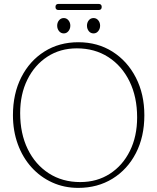

<svg xmlns="http://www.w3.org/2000/svg" viewBox="-20 -922 784 957"><path d="M370.5 -711.5Q466.5 -711.5 540.8 -664.5Q615 -617.5 657.2 -535.2Q699.5 -453 699.5 -347.5Q699.5 -240.5 657.5 -159Q615.5 -77.5 541 -31.5Q466.5 14.5 370 14.5Q300 14.5 240.5 -12.5Q181 -39.5 137 -88.2Q93 -137 68.8 -203.2Q44.5 -269.5 44.5 -348Q44.5 -455 86.2 -537Q128 -619 201.5 -665.2Q275 -711.5 370.5 -711.5ZM663.5 -337Q663.5 -439 625.5 -516.5Q587.5 -594 519.8 -637.5Q452 -681 363 -681Q280 -681 216.2 -639.5Q152.5 -598 116.5 -525.2Q80.5 -452.5 80.5 -358.5Q80.5 -256 118.2 -178.8Q156 -101.5 223.5 -58Q291 -14.5 380 -14.5Q463.5 -14.5 527.5 -55.8Q591.5 -97 627.5 -169.8Q663.5 -242.5 663.5 -337ZM298 -755.5Q283.5 -755.5 274.2 -767Q265 -778.5 265 -794Q265 -809.5 274.2 -820.8Q283.5 -832 298 -832Q312 -832 321.2 -820.8Q330.5 -809.5 330.5 -794Q330.5 -778.5 321.2 -767Q312 -755.5 298 -755.5ZM446.5 -755.5Q431.5 -755.5 422.5 -767Q413.5 -778.5 413.5 -794Q413.5 -809.5 422.5 -820.8Q431.5 -832 446.5 -832Q460.5 -832 469.8 -820.8Q479 -809.5 479 -794Q479 -778.5 469.8 -767Q460.5 -755.5 446.5 -755.5ZM256.5 -887.5Q256.5 -902.5 272 -902.5H471Q487 -902.5 487 -887.5Q487 -872 471 -872H272Q256.5 -872 256.5 -887.5Z"/></svg>

Font: Fraunces 72pt SuperSoft Thin
Style: Regular
Weight: 100
Version: Version 1.000;[b76b70a41]